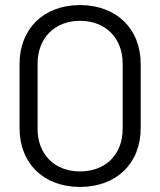

<svg xmlns="http://www.w3.org/2000/svg" viewBox="-20 -728 631 756"><path d="M295 8C438 8 534 -84 534 -224V-476C534 -615 438 -708 295 -708C152 -708 57 -615 57 -476V-224C57 -84 152 8 295 8ZM295 -53C195 -53 128 -120 128 -221V-477C128 -578 195 -646 295 -646C396 -646 463 -578 463 -477V-221C463 -120 396 -53 295 -53Z"/></svg>

Font: Elastic
Style: elastic
Weight: 400
Designer: Jeremy Tribby
Foundry: Tribby Type
Version: Version 1.422;hotconv 1.0.109;makeotfexe 2.5.65596